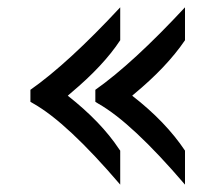

<svg xmlns="http://www.w3.org/2000/svg" viewBox="-20 -477 600 524"><path d="M308.1 -457V-367.2Q262.2 -297.4 173.3 -223.1Q168.9 -219.2 165 -215.8Q256.3 -144 305.2 -69.8Q306.6 -67.4 308.1 -65.9V26.9Q163.6 -142.1 71.3 -194.3Q66.9 -196.8 63 -199.2V-231.9Q166 -304.2 308.1 -457ZM484.9 -457V-367.2Q435.1 -293.9 345.2 -219.7Q342.8 -217.8 340.8 -215.8Q432.1 -145 484.9 -65.9V26.9Q340.3 -142.1 248 -194.3Q243.7 -196.8 240.2 -199.2V-231.9Q342.8 -304.2 484.9 -457Z"/></svg>

Font: Linux Libertine O
Style: Semibold
Weight: 700
Designer: Philipp H. Poll
Foundry: Philipp H. Poll
Version: Version 5.0.0